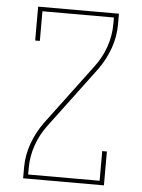

<svg xmlns="http://www.w3.org/2000/svg" viewBox="-53 -777 605 819"><g transform="rotate(5 250.0 -367.5)"><path d="M77 0V-46Q77 -99 95 -149Q113 -199 144 -242L340 -504Q370 -544 386.5 -591.5Q403 -639 403 -689V-717H97V-590H77V-735H423V-689Q423 -636 405 -586Q387 -536 356 -493L160 -231Q130 -191 113.5 -143.5Q97 -96 97 -46V-18H403V-145H423V0Z"/></g></svg>

Font: Iosevka Curly Slab Thin
Style: Regular
Weight: 100
Monospace: yes
Designer: Belleve Invis
Foundry: Belleve Invis
Version: Version 22.1.2; ttfautohint (v1.8.4)